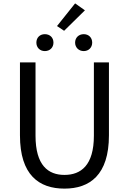

<svg xmlns="http://www.w3.org/2000/svg" viewBox="-20 -1102 761 1135"><path d="M361 13C510 13 624 -67 624 -302V-733H535V-300C535 -124 458 -68 361 -68C265 -68 190 -124 190 -300V-733H98V-302C98 -67 211 13 361 13ZM245 -800C275 -800 296 -821 296 -850C296 -880 275 -900 245 -900C216 -900 195 -880 195 -850C195 -821 216 -800 245 -800ZM359 -920 482 -1041 424 -1082 317 -948ZM475 -800C504 -800 525 -821 525 -850C525 -880 504 -900 475 -900C446 -900 424 -880 424 -850C424 -821 446 -800 475 -800Z"/></svg>

Font: Noto Sans HK
Style: Regular
Weight: 400
Designer: Ryoko NISHIZUKA 西塚涼子 (kana, bopomofo & ideographs); Paul D. Hunt (Latin, Greek & Cyrillic); Sandoll Communications 산돌커뮤니
Foundry: Adobe
Version: Version 2.004;hotconv 1.0.118;makeotfexe 2.5.65603